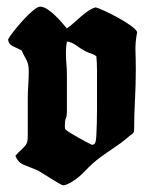

<svg xmlns="http://www.w3.org/2000/svg" viewBox="-20 -551 456 574"><path d="M266 -529Q274 -527 293.5 -518Q313 -509 334 -497.5Q355 -486 371.5 -474Q388 -462 390 -455Q384 -423 385 -398.5Q386 -374 386 -342Q386 -300 383.5 -252Q381 -204 381 -162Q381 -154 374 -149.5Q367 -145 362 -140Q342 -123 320.5 -109Q299 -95 279 -80Q256 -63 235.5 -41Q215 -19 191 -5Q187 -3 180.5 0Q174 3 169 3Q166 3 155 -3.5Q144 -10 131 -18Q118 -26 105.5 -34Q93 -42 87 -44Q70 -51 52 -58Q34 -65 26 -85Q33 -94 46.5 -106Q60 -118 62 -129Q63 -135 63 -147.5Q63 -160 63 -174.5Q63 -189 63 -202Q63 -215 63 -223V-256Q63 -271 64.5 -297Q66 -323 66 -338Q66 -351 64 -358.5Q62 -366 59 -372Q56 -378 52.5 -384Q49 -390 45 -400Q34 -406 20 -412Q6 -418 4 -433Q8 -441 20.5 -457Q33 -473 48 -489.5Q63 -506 77.5 -518.5Q92 -531 100 -531Q110 -531 121.5 -523.5Q133 -516 144 -505.5Q155 -495 164.5 -484Q174 -473 180 -466Q190 -473 200.5 -482.5Q211 -492 222 -501.5Q233 -511 244 -518.5Q255 -526 266 -529ZM180 -427Q177 -410 177 -394Q177 -377 178.5 -361Q180 -345 180 -328V-217Q180 -204 177 -197.5Q174 -191 174 -178Q174 -175 174 -171.5Q174 -168 175 -165Q177 -162 188 -155Q199 -148 212.5 -140.5Q226 -133 238 -126.5Q250 -120 255 -118Q264 -118 266 -128.5Q268 -139 268 -146Q270 -181 270 -224Q270 -267 270 -302Q270 -322 270 -342.5Q270 -363 268 -383Q262 -388 253.5 -390.5Q245 -393 237 -397Q223 -404 209 -414.5Q195 -425 180 -427Z"/></svg>

Font: Hand Textur
Style: Regular
Weight: 400
Designer: F. H. Ehmcke um 1935
Foundry: Peter Wiegel
Version: Version 1.000